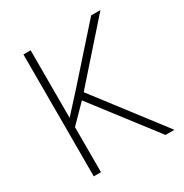

<svg xmlns="http://www.w3.org/2000/svg" viewBox="-165 -841 930 970"><g transform="rotate(-30 300.0 -355.5)"><path d="M244.6 -362.3 523.4 0H575.2L273.4 -393.6L554.2 -710.9H500L243.7 -422.9L147 -316.9V-710.9H105V0H147V-262.7Z"/></g></svg>

Font: Roboto Mono ExtraLight
Style: Regular
Weight: 250
Monospace: yes
Designer: Google
Version: Version 3.000